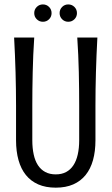

<svg xmlns="http://www.w3.org/2000/svg" viewBox="-20 -842 509 876"><path d="M234.4 -46.4Q261.7 -46.4 281.7 -57.1Q301.8 -67.9 314.9 -87.9Q328.1 -107.9 334.7 -137Q341.3 -166 341.3 -202.1V-359.9Q341.3 -434.1 339.6 -512.5Q337.9 -590.8 332.5 -670.9H424.3Q419.9 -590.3 417.7 -511.7Q415.5 -433.1 415.5 -359.9V-202.1Q415.5 -151.4 404.3 -111.3Q393.1 -71.3 370.6 -43.5Q348.1 -15.6 314.2 -0.7Q280.3 14.2 234.4 14.2Q188.5 14.2 154.5 -0.7Q120.6 -15.6 98.1 -43.5Q75.7 -71.3 64.5 -111.3Q53.2 -151.4 53.2 -202.1V-359.9Q53.2 -433.1 51 -511.7Q48.8 -590.3 44.4 -670.9H136.2Q130.9 -590.8 129.2 -512.5Q127.4 -434.1 127.4 -359.9V-202.1Q127.4 -166 133.8 -137Q140.1 -107.9 153.3 -87.9Q166.5 -67.9 186.8 -57.1Q207 -46.4 234.4 -46.4ZM136.2 -782.2Q136.2 -798.8 147.7 -810.3Q159.2 -821.8 175.8 -821.8Q192.4 -821.8 203.9 -810.3Q215.3 -798.8 215.3 -782.2Q215.3 -765.6 203.9 -754.2Q192.4 -742.7 175.8 -742.7Q159.2 -742.7 147.7 -754.2Q136.2 -765.6 136.2 -782.2ZM252 -782.2Q252 -798.8 263.4 -810.3Q274.9 -821.8 291.5 -821.8Q308.1 -821.8 319.6 -810.3Q331.1 -798.8 331.1 -782.2Q331.1 -765.6 319.6 -754.2Q308.1 -742.7 291.5 -742.7Q274.9 -742.7 263.4 -754.2Q252 -765.6 252 -782.2Z"/></svg>

Font: Crushed
Style: Regular
Weight: 400
Width: 3
Designer: Astigmatic (AOETI)
Foundry: Astigmatic (AOETI)
Version: Version 001.000